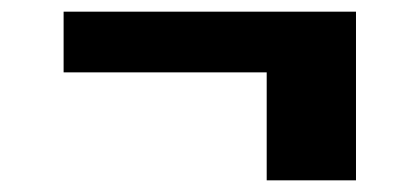

<svg xmlns="http://www.w3.org/2000/svg" viewBox="-20 -488 720 329"><path d="M590 -468V-179H437V-364H89V-468Z"/></svg>

Font: Martel Heavy
Style: Regular
Weight: 900
Designer: Dan Reynolds
Foundry: Dan Reynolds
Version: Version 1.001; ttfautohint (v1.1) -l 5 -r 5 -G 72 -x 0 -D la